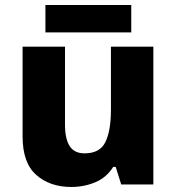

<svg xmlns="http://www.w3.org/2000/svg" viewBox="-20 -735 703 765"><path d="M591 -549V0H463L441 -70H431Q405 -28 360 -9Q315 10 264 10Q179 10 124.5 -38Q70 -86 70 -191V-549H239V-238Q239 -182 257.5 -153Q276 -124 317 -124Q378 -124 400 -169Q422 -214 422 -299V-549ZM503 -715V-606H161V-715Z"/></svg>

Font: Noto Sans Gujarati ExtraBold
Style: Regular
Weight: 800
Designer: Jelle Bosma - Monotype Design Team, Universal Thirst
Foundry: Monotype Imaging Inc.
Version: Version 2.106; ttfautohint (v1.8.4.7-5d5b)